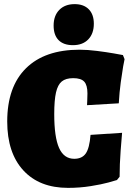

<svg xmlns="http://www.w3.org/2000/svg" viewBox="-20 -900 643 931"><path d="M15 -311Q15 -479 106 -569Q197 -659 366 -659Q404 -659 451 -653Q498 -647 532 -641Q566 -635 576 -633L584 -613Q582 -606 577 -577Q572 -548 565.5 -500.5Q559 -453 556 -399L402 -390Q402 -395 403 -410Q404 -425 404 -447Q404 -487 388.5 -504Q373 -521 335 -521Q299 -521 279.5 -505Q260 -489 251.5 -451.5Q243 -414 243 -347Q243 -235 266.5 -182.5Q290 -130 340 -130Q378 -130 396 -156Q414 -182 419 -246L572 -256Q570 -236 565 -169.5Q560 -103 560 -43L547 -27Q538 -24 505.5 -15Q473 -6 420 2.5Q367 11 310 11Q171 11 93 -74Q15 -159 15 -311ZM240 -776Q240 -824 267.5 -852Q295 -880 342 -880Q386 -880 410.5 -855Q435 -830 435 -785Q435 -737 408 -709Q381 -681 334 -681Q288 -681 264 -705.5Q240 -730 240 -776Z"/></svg>

Font: Alegreya SC Black
Style: Regular
Weight: 900
Designer: Juan Pablo del Peral
Foundry: Huerta Tipografica
Version: Version 2.007; ttfautohint (v1.6)